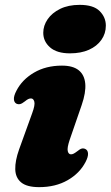

<svg xmlns="http://www.w3.org/2000/svg" viewBox="-20 -755 456 790"><path d="M267 -180.5Q255.5 -146.5 258.8 -133.2Q262 -120 272 -120Q277.5 -120 283 -122.8Q288.5 -125.5 297 -132Q309 -142 316.8 -143.8Q324.5 -145.5 332 -141.5Q341.5 -136.5 342.2 -123Q343 -109.5 332 -88.5Q308 -42 258.2 -13.5Q208.5 15 141 15Q90.5 15 67 -4.5Q43.5 -24 42.8 -58.8Q42 -93.5 58.5 -140L112.5 -289.5Q125 -323.5 121.2 -336.8Q117.5 -350 107.5 -350Q102 -350 96.5 -347.5Q91 -345 82.5 -338Q70.5 -328.5 62.8 -326.8Q55 -325 47.5 -328.5Q38 -333.5 37.2 -347Q36.5 -360.5 47.5 -381.5Q71 -427.5 120 -456.2Q169 -485 235 -485Q280 -485 303.8 -466Q327.5 -447 330.8 -410.8Q334 -374.5 316 -322.5ZM268 -535.5Q214 -535.5 186 -560Q158 -584.5 158 -620Q158 -649.5 176 -675.8Q194 -702 227.5 -718.5Q261 -735 308 -735Q364.5 -735 390 -709.5Q415.5 -684 415.5 -649.5Q415.5 -617 397.2 -591Q379 -565 346 -550.2Q313 -535.5 268 -535.5Z"/></svg>

Font: Fraunces Wonky
Style: Italic
Weight: 900
Italic angle: -16°
Version: Version 1.000;[b76b70a41]